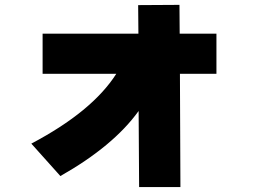

<svg xmlns="http://www.w3.org/2000/svg" viewBox="-20 -678 1040 781"><path d="M107.4 -93.8Q355.5 -224.6 453.1 -377.9H153.3V-541H543L542 -657.2L710 -658.2L710.9 -541H860.4V-377.9H711.9L713.9 83H545.9L543.9 -226.6Q441.4 -84 225.6 38.1Z"/></svg>

Font: GenEi M Gothic v2 Black
Style: Regular
Weight: 900
Version: Version 2.0